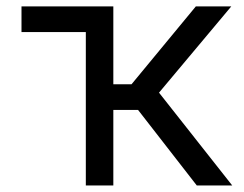

<svg xmlns="http://www.w3.org/2000/svg" viewBox="-20 -565 742 585"><path d="M687.5 0H579.5L400.6 -230.1H325.3V0H241.5V-467.3H45.5V-545.5H325.3V-308.2H380.7L576.7 -545.5H684.7L464.5 -282.7Z"/></svg>

Font: Linik Sans
Style: Regular
Weight: 400
Designer: Rasmus Andersson (font), Marc Monis (original base), Kil Hyung-jin (Pretendard portions), Cristiano Sobral (main changes
Foundry: rsms
Version: Version 3.018;May 31, 2022;FontCreator 14.0.0.2814 64-bit; t